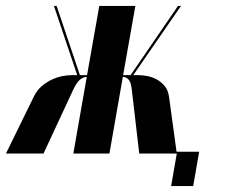

<svg xmlns="http://www.w3.org/2000/svg" viewBox="-86 -515 762 644"><path d="M356 -215Q353 -240 345.5 -248Q338 -256 329 -257H326L281 0H160L205 -257H202Q193 -256 182.5 -248Q172 -240 160 -215L60 0H-66L27 -190Q38 -213 55 -227Q72 -241 90 -249Q108 -257 125 -260Q142 -263 155 -263H173L95 -495H104L182 -263H206L247 -495H368L327 -263H352L511 -495H521L361 -263H379Q391 -263 407.5 -260Q424 -257 439 -249Q454 -241 466 -227Q478 -213 481 -190L507 0H381ZM484 -6H582L562 109H488L507 0H483Z"/></svg>

Font: Moniqa Black Ita Display
Style: Italic
Weight: 900
Italic angle: -10°
Designer: Rajesh Rajput
Foundry: Rajesh Rajput
Version: Version 1.000